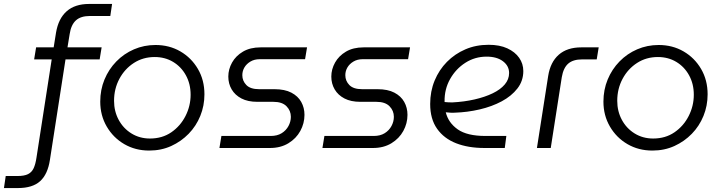

<svg xmlns="http://www.w3.org/2000/svg" viewBox="-133 -750 3657 973"><path d="M-113 203 -104 142H-45Q-10 142 9 132.5Q28 123 37.5 102.5Q47 82 52 48L129 -449H40L50 -510H139L151 -585Q163 -656 205 -693Q247 -730 319 -730H435L426 -669H323Q276 -669 251.5 -646.5Q227 -624 220 -577L209 -510H382L372 -449H199L120 60Q109 133 70.5 168Q32 203 -42 203Z M623 13Q553 13 497 -19.5Q441 -52 408 -108.5Q375 -165 375 -235Q375 -295 396.5 -347Q418 -399 456.5 -438.5Q495 -478 546 -500Q597 -522 655 -522Q725 -522 781 -489.5Q837 -457 870 -400.5Q903 -344 903 -272Q903 -214 882 -162.5Q861 -111 823 -72Q785 -33 734.5 -10Q684 13 623 13ZM627 -48Q689 -48 735 -79.5Q781 -111 807 -162Q833 -213 833 -270Q833 -325 809 -368.5Q785 -412 744 -436.5Q703 -461 651 -461Q592 -461 545.5 -431Q499 -401 472 -350.5Q445 -300 445 -239Q445 -186 468.5 -142.5Q492 -99 533.5 -73.5Q575 -48 627 -48Z M979 0 989 -61H1239Q1272 -61 1294.5 -75Q1317 -89 1329 -111.5Q1341 -134 1341 -158Q1341 -189 1319 -211.5Q1297 -234 1252 -234H1171Q1123 -234 1090.5 -251Q1058 -268 1041 -297Q1024 -326 1024 -362Q1024 -399 1043 -433Q1062 -467 1098.5 -488.5Q1135 -510 1188 -510H1423L1413 -450H1183Q1156 -450 1136 -438Q1116 -426 1105.5 -408Q1095 -390 1095 -369Q1095 -340 1115.5 -319Q1136 -298 1180 -298H1258Q1310 -298 1343.5 -280.5Q1377 -263 1393.5 -233.5Q1410 -204 1410 -168Q1410 -125 1389 -86.5Q1368 -48 1328.5 -24Q1289 0 1235 0Z M1501 0 1511 -61H1761Q1794 -61 1816.5 -75Q1839 -89 1851 -111.5Q1863 -134 1863 -158Q1863 -189 1841 -211.5Q1819 -234 1774 -234H1693Q1645 -234 1612.5 -251Q1580 -268 1563 -297Q1546 -326 1546 -362Q1546 -399 1565 -433Q1584 -467 1620.5 -488.5Q1657 -510 1710 -510H1945L1935 -450H1705Q1678 -450 1658 -438Q1638 -426 1627.5 -408Q1617 -390 1617 -369Q1617 -340 1637.5 -319Q1658 -298 1702 -298H1780Q1832 -298 1865.5 -280.5Q1899 -263 1915.5 -233.5Q1932 -204 1932 -168Q1932 -125 1911 -86.5Q1890 -48 1850.5 -24Q1811 0 1757 0Z M2322 0Q2240 0 2178.5 -24Q2117 -48 2082 -97.5Q2047 -147 2047 -223Q2047 -287 2069.5 -341.5Q2092 -396 2132 -436.5Q2172 -477 2225.5 -500Q2279 -523 2343 -523Q2399 -523 2438 -505Q2477 -487 2498 -457Q2519 -427 2519 -390Q2519 -340 2489 -301.5Q2459 -263 2409.5 -236.5Q2360 -210 2298 -195.5Q2236 -181 2172 -179Q2160 -178 2148.5 -179Q2137 -180 2126 -181Q2139 -128 2186.5 -94.5Q2234 -61 2327 -61H2433L2425 0ZM2120 -233Q2129 -232 2139 -231.5Q2149 -231 2159 -231Q2219 -234 2271.5 -246Q2324 -258 2363.5 -277Q2403 -296 2425 -322Q2447 -348 2447 -380Q2447 -416 2416 -439.5Q2385 -463 2333 -463Q2274 -463 2225.5 -432Q2177 -401 2148 -349.5Q2119 -298 2120 -236Q2120 -235 2120 -234.5Q2120 -234 2120 -233Z M2588 0 2645 -365Q2656 -435 2698.5 -472.5Q2741 -510 2813 -510H2901L2891 -449H2817Q2771 -449 2746.5 -427.5Q2722 -406 2714 -359L2658 0Z M3173 13Q3103 13 3047 -19.5Q2991 -52 2958 -108.5Q2925 -165 2925 -235Q2925 -295 2946.5 -347Q2968 -399 3006.5 -438.5Q3045 -478 3096 -500Q3147 -522 3205 -522Q3275 -522 3331 -489.5Q3387 -457 3420 -400.5Q3453 -344 3453 -272Q3453 -214 3432 -162.5Q3411 -111 3373 -72Q3335 -33 3284.5 -10Q3234 13 3173 13ZM3177 -48Q3239 -48 3285 -79.5Q3331 -111 3357 -162Q3383 -213 3383 -270Q3383 -325 3359 -368.5Q3335 -412 3294 -436.5Q3253 -461 3201 -461Q3142 -461 3095.5 -431Q3049 -401 3022 -350.5Q2995 -300 2995 -239Q2995 -186 3018.5 -142.5Q3042 -99 3083.5 -73.5Q3125 -48 3177 -48Z"/></svg>

Font: MuseoModerno Light
Style: Italic
Weight: 300
Italic angle: -9°
Designer: Pablo Cosgaya, Héctor Gatti, Marcela Romero, and the Authors of The MuseoModerno Project.
Foundry: Omnibus-Type Team
Version: Version 1.003